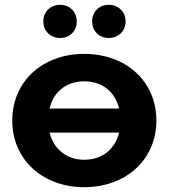

<svg xmlns="http://www.w3.org/2000/svg" viewBox="-20 -770 701 798"><path d="M230 -612C269 -612 299 -640 299 -681C299 -722 269 -750 230 -750C191 -750 160 -722 160 -681C160 -640 191 -612 230 -612ZM432 -612C471 -612 502 -640 502 -681C502 -722 471 -750 432 -750C393 -750 363 -722 363 -681C363 -640 393 -612 432 -612ZM330 -546C157 -546 31 -432 31 -269C31 -107 157 8 330 8C504 8 630 -107 630 -269C630 -432 504 -546 330 -546ZM330 -432C404 -432 458 -389 475 -319H186C203 -390 257 -432 330 -432ZM330 -106C257 -106 203 -150 186 -219H475C458 -149 404 -106 330 -106Z"/></svg>

Font: AWKNG-Font
Style: Bold
Weight: 700
Designer: Awakening Church
Foundry: Awakening Church
Version: Version 1.700;PS 001.700;hotconv 1.0.88;makeotf.lib2.5.64775